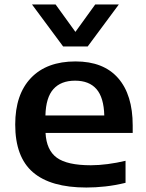

<svg xmlns="http://www.w3.org/2000/svg" viewBox="-20 -828 654 858"><path d="M366 10Q206.5 10 127.2 -58.2Q48 -126.5 48 -271.5Q48 -406 118.5 -479.8Q189 -553.5 317.5 -553.5Q442.5 -553.5 507.8 -479Q573 -404.5 573 -267.5V-234H183.5Q187.5 -157 234 -123.2Q280.5 -89.5 386 -89.5Q421.5 -89.5 461.5 -94.8Q501.5 -100 541 -109.5V-11Q493.5 0.5 450.2 5.2Q407 10 366 10ZM315.5 -467.5Q252.5 -467.5 218.8 -430Q185 -392.5 183 -312H446Q444 -392 411.2 -429.8Q378.5 -467.5 315.5 -467.5ZM262 -620.5 123 -808H228.5L317 -685.5L405.5 -808H511L372 -620.5Z"/></svg>

Font: Encode Sans Expanded SemiBold
Style: Regular
Weight: 600
Width: 7
Designer: Multiple Designers
Foundry: Impallari Type
Version: Version 3.000; ttfautohint (v1.8.3) -l 8 -r 50 -G 200 -x 14 